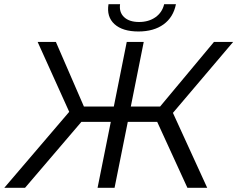

<svg xmlns="http://www.w3.org/2000/svg" viewBox="-52 -901 1138 921"><path d="M942 0H847L702 -316.5H561L497.5 0H416L479.5 -316.5H338.5L68 0H-31.5L280 -364.5L128.5 -700H216L350.5 -390H494L556 -700H637.5L575.5 -390H716L974.5 -700H1066.5L777.5 -359.5ZM612 -750Q536 -750 497.2 -785.2Q458.5 -820.5 468.5 -881H524Q518.5 -842.5 543.2 -819Q568 -795.5 615 -795.5Q661 -795.5 693.5 -818.2Q726 -841 735.5 -881H792Q779.5 -818 732.5 -784Q685.5 -750 612 -750Z"/></svg>

Font: Argentum Sans Light
Style: Italic
Weight: 300
Italic angle: -11.3°
Designer: Julieta Ulanovsky (font), Owen Earl (portions from Jones font), Cristiano Sobral (main changes and remaster)
Foundry: Julieta Ulanovsky (font), Owen Earl (portions from Jones font), Cristiano Sobral (main changes and remaster)
Version: Version 3.127